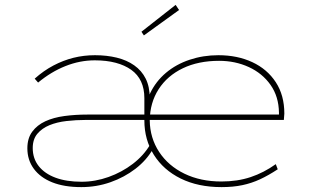

<svg xmlns="http://www.w3.org/2000/svg" viewBox="-20 -756 1286 786"><path d="M313 10Q243 10 194 -9.5Q145 -29 118.5 -65Q92 -101 92 -149Q92 -190 112 -217Q132 -244 165.5 -259.5Q199 -275 243.5 -281Q288 -287 337 -287H1132L1122 -272V-295Q1121 -361 1087.5 -408.5Q1054 -456 998.5 -481.5Q943 -507 877 -507Q792 -507 728.5 -476.5Q665 -446 629.5 -391Q594 -336 593 -263Q594 -191 631.5 -134Q669 -77 735 -45Q801 -13 886 -13Q952 -13 1006 -31Q1060 -49 1109 -84L1117 -63Q1079 -38 1044.5 -22Q1010 -6 972 2Q934 10 887 10Q791 10 720 -25Q649 -60 610 -122Q571 -184 571 -263Q571 -325 594.5 -374Q618 -423 659.5 -458Q701 -493 756.5 -511.5Q812 -530 874 -530Q952 -530 1013 -501.5Q1074 -473 1109 -419.5Q1144 -366 1144 -291L1142 -265H331Q291 -265 252 -260.5Q213 -256 182.5 -243.5Q152 -231 133 -208.5Q114 -186 114 -150Q114 -107 138.5 -76Q163 -45 207.5 -28.5Q252 -12 314 -12Q370 -12 424.5 -31.5Q479 -51 523.5 -85Q568 -119 594 -163L606 -146Q580 -100 534.5 -65Q489 -30 432 -10Q375 10 313 10ZM571 -276V-354Q571 -393 557.5 -422Q544 -451 517.5 -470Q491 -489 453.5 -499Q416 -509 368 -509Q307 -509 248 -485.5Q189 -462 136 -418L122 -434Q159 -467 199 -488Q239 -509 281 -519.5Q323 -530 369 -530Q417 -530 458 -520Q499 -510 529.5 -488.5Q560 -467 576.5 -434Q593 -401 593 -354V-276ZM569 -611 559 -626 699 -736 713 -715Z"/></svg>

Font: Lexend Mega Thin
Style: Regular
Weight: 250
Version: Version 1.007